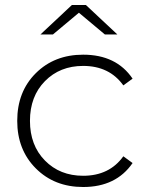

<svg xmlns="http://www.w3.org/2000/svg" viewBox="-20 -745 595 769"><path d="M296 -694 192 -607H142L268 -725H324L450 -607H400ZM313 -41Q418 -41 474 -119L511 -92Q445 4 313 4Q198 4 123.5 -70.5Q49 -145 49 -261Q49 -378 123.5 -452Q198 -526 313 -526Q446 -526 511 -430L474 -403Q418 -481 313 -481Q220 -481 160 -420Q100 -359 100 -261Q100 -163 160 -102Q220 -41 313 -41Z"/></svg>

Font: mBank Light
Style: Regular
Weight: 300
Designer: Julieta Ulanovsky
Foundry: Julieta Ulanovsky
Version: Version 7.200;PS 007.200;hotconv 1.0.88;makeotf.lib2.5.64775